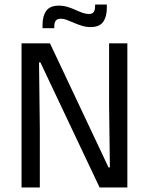

<svg xmlns="http://www.w3.org/2000/svg" viewBox="-20 -831 660 851"><path d="M75.5 -639H201.5L461 -89H467L463.5 -368V-639H544.5V0H421.5L159 -554.5H153L156.5 -262.5V0H75.5ZM381.5 -711Q362 -711 344 -716.5Q326 -722 309.2 -729.2Q292.5 -736.5 277.5 -742.2Q262.5 -748 248.5 -748Q233.5 -748 227 -739Q220.5 -730 220.5 -712.5V-706H168.5V-721Q168.5 -760 185 -783Q201.5 -806 241 -806Q260.5 -806 278.8 -800.5Q297 -795 313.5 -787.5Q330 -780 345.2 -774.5Q360.5 -769 374 -769Q389.5 -769 395.5 -778Q401.5 -787 401.5 -804.5V-811H453.5V-795.5Q453.5 -756.5 437 -733.8Q420.5 -711 381.5 -711Z"/></svg>

Font: Anek Devanagari
Style: Regular
Weight: 400
Designer: Kailash Malviya (Devanagari) & Yesha Goshar (Latin)
Foundry: Ek Type
Version: Version 1.003